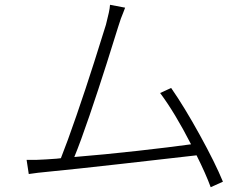

<svg xmlns="http://www.w3.org/2000/svg" viewBox="-20 -764 1040 801"><path d="M910 -6 859 17Q839 -38 800 -116Q678 -102 483.5 -80Q289 -58 175 -47Q140 -44 100 -38L91 -97Q131 -96 172 -99Q192 -100 216 -102Q225 -103 234 -104Q260 -169 299 -282Q338 -395 372.5 -503.5Q407 -612 422 -661Q430 -693 434 -711Q438 -729 439 -744L502 -732Q498 -722 494 -711Q485 -691 473 -652Q458 -603 424.5 -497.5Q391 -392 353.5 -282Q316 -172 290 -109Q414 -119 552.5 -134.5Q691 -150 777 -162Q710 -293 648 -376L694 -397Q749 -318 813.5 -201Q878 -84 910 -6Z"/></svg>

Font: LXGW 975 Gothic SC 200W
Style: Regular
Weight: 200
Version: Version 2.01;February 25, 2021